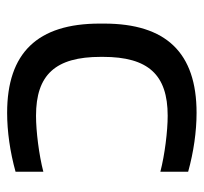

<svg xmlns="http://www.w3.org/2000/svg" viewBox="-36 -512 558 525"><g transform="rotate(90 242.5 -250.0)"><path d="M45 -256V-244C45 -74 125 9 289 9C340 9 396 1 450 -14V-90C404 -78 339 -70 297 -70C185 -70 136 -123 136 -247V-253C136 -377 185 -430 297 -430C339 -430 404 -422 450 -410V-486C396 -501 340 -509 289 -509C125 -509 45 -426 45 -256Z"/></g></svg>

Font: LT Wave Alt
Style: Regular
Weight: 400
Designer: Daniel Lyons
Version: Version 2.5 (Glyphs App)